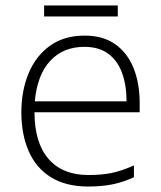

<svg xmlns="http://www.w3.org/2000/svg" viewBox="-20 -671 588 701"><path d="M289 -541Q357 -541 401.5 -509Q446 -477 468 -421.5Q490 -366 490 -295V-261H106Q106 -150 157 -91Q208 -32 303 -32Q352 -32 388 -39.5Q424 -47 469 -67V-24Q430 -6 391 2Q352 10 302 10Q221 10 166.5 -23.5Q112 -57 85 -118.5Q58 -180 58 -261Q58 -340 84.5 -403.5Q111 -467 162.5 -504Q214 -541 289 -541ZM288 -500Q211 -500 163.5 -449Q116 -398 107 -301H442Q442 -360 425.5 -405Q409 -450 375 -475Q341 -500 288 -500ZM410 -651V-611H141V-651Z"/></svg>

Font: Noto Sans Oriya ExtraLight
Style: Regular
Weight: 250
Version: Version 2.003